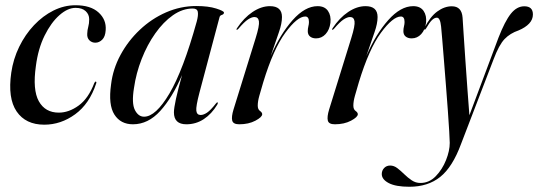

<svg xmlns="http://www.w3.org/2000/svg" viewBox="-20 -466 2054 733"><path d="M268.5 -436Q238.5 -436 206.8 -408Q175 -380 150.2 -330Q125.5 -280 117 -214Q104 -123 128.2 -79.5Q152.5 -36 204.5 -36Q243 -36 280.2 -63Q317.5 -90 340 -149Q343 -155 345.5 -154.5Q349.5 -153.5 347 -147Q321.5 -69.5 267 -29.8Q212.5 10 149 10Q78 10 43.5 -40.5Q9 -91 23 -188.5Q30.5 -240.5 53.2 -287.2Q76 -334 109.8 -369.8Q143.5 -405.5 184.2 -425.8Q225 -446 268 -446Q326 -446 356.2 -418.5Q386.5 -391 383.5 -351Q382 -326 370.2 -314.5Q358.5 -303 344 -303Q330.5 -303 321.2 -312.2Q312 -321.5 313 -337Q313.5 -351.5 317 -363.8Q320.5 -376 320.5 -392.5Q320.5 -411 307 -423.5Q293.5 -436 268.5 -436Z M741.5 -112.5Q727.5 -59.5 729.5 -43.2Q731.5 -27 746 -27Q757 -27 770.5 -36Q784 -45 804 -70.5Q808 -76 810.5 -75Q813.5 -74 809.5 -66.5Q788 -31 758 -11.2Q728 8.5 691.5 8.5Q644 8.5 644 -37Q644 -68.5 675 -179.5Q638 -93.5 591.8 -42.5Q545.5 8.5 487.5 8.5Q440.5 8.5 416.8 -28.5Q393 -65.5 404 -143.5Q411 -202.5 440 -256.2Q469 -310 513.8 -352.2Q558.5 -394.5 614 -418.8Q669.5 -443 729 -443Q775.5 -443 805.2 -433.5Q835 -424 835 -418Q835 -411.5 827.2 -409.2Q819.5 -407 818 -400ZM491.5 -130Q482 -71.5 495 -46Q508 -20.5 530 -20.5Q574.5 -20.5 627 -109.2Q679.5 -198 731 -383.5Q737.5 -407.5 735.2 -420.5Q733 -433.5 716 -433.5Q677 -433.5 640.2 -407.8Q603.5 -382 572.8 -338.5Q542 -295 520.8 -240.8Q499.5 -186.5 491.5 -130Z M883.5 -352.5Q881.5 -353 884.5 -358Q911 -398 944.2 -420.2Q977.5 -442.5 1010.5 -442.5Q1056.5 -442.5 1056.5 -401Q1056.5 -376 1044.8 -343Q1033 -310 1013.5 -252Q1049.5 -335.5 1097 -389Q1144.5 -442.5 1192.5 -442.5Q1219.5 -442.5 1232 -424.5Q1244.5 -406.5 1241.5 -379Q1238 -352 1223 -335.8Q1208 -319.5 1186.5 -319.5Q1172.5 -319.5 1163.8 -326.5Q1155 -333.5 1155 -347Q1155 -356.5 1157.2 -365.2Q1159.5 -374 1159.5 -382Q1159.5 -403 1145.5 -403Q1115 -403 1069.2 -340.8Q1023.5 -278.5 985 -152Q976 -121.5 970 -100.2Q964 -79 964 -63Q964 -48.5 972.5 -42.5Q981 -36.5 981 -30Q981 -19 955 -5.2Q929 8.5 893.5 8.5Q870 8.5 866.5 -5.8Q863 -20 871.5 -48L956 -320.5Q971 -368.5 968.5 -384.8Q966 -401 951.5 -401Q941 -401 926.8 -391.8Q912.5 -382.5 890 -356Q886 -351.5 883.5 -352.5Z M1248.5 -352.5Q1246.5 -353 1249.5 -358Q1276 -398 1309.2 -420.2Q1342.5 -442.5 1375.5 -442.5Q1421.5 -442.5 1421.5 -401Q1421.5 -376 1409.8 -343Q1398 -310 1378.5 -252Q1414.5 -335.5 1462 -389Q1509.5 -442.5 1557.5 -442.5Q1584.5 -442.5 1597 -424.5Q1609.5 -406.5 1606.5 -379Q1603 -352 1588 -335.8Q1573 -319.5 1551.5 -319.5Q1537.5 -319.5 1528.8 -326.5Q1520 -333.5 1520 -347Q1520 -356.5 1522.2 -365.2Q1524.5 -374 1524.5 -382Q1524.5 -403 1510.5 -403Q1480 -403 1434.2 -340.8Q1388.5 -278.5 1350 -152Q1341 -121.5 1335 -100.2Q1329 -79 1329 -63Q1329 -48.5 1337.5 -42.5Q1346 -36.5 1346 -30Q1346 -19 1320 -5.2Q1294 8.5 1258.5 8.5Q1235 8.5 1231.5 -5.8Q1228 -20 1236.5 -48L1321 -320.5Q1336 -368.5 1333.5 -384.8Q1331 -401 1316.5 -401Q1306 -401 1291.8 -391.8Q1277.5 -382.5 1255 -356Q1251 -351.5 1248.5 -352.5Z M1883 -322Q1907.5 -385 1930.2 -413.5Q1953 -442 1981.5 -442Q2014.5 -442 2014.5 -411Q2014.5 -391.5 2000.2 -376.2Q1986 -361 1960 -350Q1927.5 -339 1906.2 -316.8Q1885 -294.5 1864.5 -240L1740 84Q1707.5 172 1660.5 209.5Q1613.5 247 1543 247Q1491 247 1464.2 233Q1437.5 219 1437.5 198.5Q1437.5 185 1446.5 175.5Q1455.5 166 1469.5 166Q1484 166 1497 176Q1510 186 1523.5 199.2Q1537 212.5 1552 222.5Q1567 232.5 1585 232.5Q1618.5 232.5 1643.5 206.8Q1668.5 181 1682.8 145.2Q1697 109.5 1697 79.5Q1697 68.5 1695 35.5Q1693 2.5 1689.8 -43.2Q1686.5 -89 1682.5 -139.5Q1678.5 -190 1674.8 -236.5Q1671 -283 1668.2 -317.2Q1665.5 -351.5 1664 -364.5Q1660.5 -398.5 1648 -398.5Q1638.5 -398.5 1629 -389.2Q1619.5 -380 1607 -358Q1604 -352.5 1601.5 -353Q1597.5 -354 1600.5 -359.5Q1622 -402 1649.2 -422Q1676.5 -442 1705 -442Q1743 -442 1746 -398.5Q1747 -382.5 1749.8 -339Q1752.5 -295.5 1756.5 -239Q1760.5 -182.5 1764.5 -125.8Q1768.5 -69 1772 -26Z"/></svg>

Font: Fraunces 144pt S000
Style: Italic
Weight: 400
Italic angle: -16°
Version: Version 1.000; ttfautohint (v1.8.3)